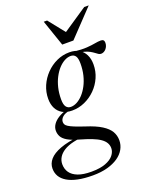

<svg xmlns="http://www.w3.org/2000/svg" viewBox="-234 -795 892 1133"><g transform="rotate(-20 212.0 -228.0)"><path d="M439.5 -411Q431 -411 423.5 -416Q416 -421 406.5 -428.2Q397 -435.5 383.2 -443.2Q369.5 -451 348.8 -456.5Q328 -462 297.5 -462.5L289 -478.5Q340.5 -473 372.8 -475.2Q405 -477.5 425.8 -481.5Q446.5 -485.5 463.5 -485.5Q474.5 -485.5 479.8 -480.2Q485 -475 485 -464Q485 -453 481.2 -443.5Q477.5 -434 471 -426.5Q464.5 -419 456.2 -415Q448 -411 439.5 -411ZM165 -177.5Q184 -177.5 203.8 -188Q223.5 -198.5 241.8 -218.2Q260 -238 274.2 -265.2Q288.5 -292.5 296.8 -326.2Q305 -360 305 -399Q305 -432.5 294.8 -446.5Q284.5 -460.5 265 -460.5Q246 -460.5 226.2 -450Q206.5 -439.5 188.2 -419.8Q170 -400 155.8 -372.8Q141.5 -345.5 133.2 -311.8Q125 -278 125 -239Q125 -206 135.5 -191.8Q146 -177.5 165 -177.5ZM265 -483.5Q301 -483.5 325.2 -469.2Q349.5 -455 362.5 -429Q375.5 -403 375.5 -368Q375.5 -324.5 358.5 -286Q341.5 -247.5 312 -218Q282.5 -188.5 244.5 -171.5Q206.5 -154.5 165 -154.5Q129.5 -154.5 105 -168.2Q80.5 -182 67.5 -207.2Q54.5 -232.5 54.5 -267.5Q54.5 -310 71.2 -348.8Q88 -387.5 117.5 -418Q147 -448.5 185 -466Q223 -483.5 265 -483.5ZM149 247Q95 247 55 238.5Q15 230 -11 214.2Q-37 198.5 -49.8 176.8Q-62.5 155 -62.5 128Q-62.5 96.5 -40.5 71Q-18.5 45.5 28.8 27.8Q76 10 151.5 2H192V12.5Q144.5 13.5 108.5 22Q72.5 30.5 48.5 45.5Q24.5 60.5 12.5 80.5Q0.5 100.5 0.5 123.5Q0.5 153.5 16.2 176Q32 198.5 64.5 211Q97 223.5 148 223.5Q202 223.5 236.8 210.5Q271.5 197.5 288.2 176.5Q305 155.5 305 132.5Q305 114 296 98.5Q287 83 268 69.8Q249 56.5 218.8 44.8Q188.5 33 146.5 21Q100 8 75.2 -6.8Q50.5 -21.5 41.5 -38.8Q32.5 -56 32.5 -75Q32.5 -96 44.8 -114.2Q57 -132.5 80.5 -147.2Q104 -162 137 -171L152 -160.5Q119.5 -155 104 -141Q88.5 -127 88.5 -110Q88.5 -102 92 -94.8Q95.5 -87.5 107.2 -79.8Q119 -72 142.2 -62.5Q165.5 -53 204.5 -40Q266 -20.5 301 1.8Q336 24 350.8 49.2Q365.5 74.5 365.5 105Q365.5 134.5 351 160.5Q336.5 186.5 308.5 205.8Q280.5 225 240.5 236Q200.5 247 149 247ZM468 -704.5 312 -540.5H242L185.5 -704.5H206.5L297.5 -590.5H270L439.5 -704.5Z"/></g></svg>

Font: Newsreader 48pt
Style: Italic
Weight: 400
Italic angle: -17°
Version: Version 1.003